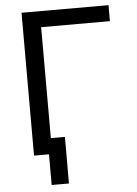

<svg xmlns="http://www.w3.org/2000/svg" viewBox="-59 -773 697 974"><g transform="rotate(-5 289.5 -286.0)"><path d="M530.8 -727.5V-646H180.7V0H87.9V-727.5ZM164.1 156.2V0H127.4V-81.1H252.4L252 156.2Z"/></g></svg>

Font: Inter
Style: Regular
Weight: 400
Designer: Rasmus Andersson
Foundry: rsms
Version: Version 4.001;git-9221beed3